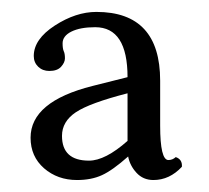

<svg xmlns="http://www.w3.org/2000/svg" viewBox="-20 -657 347 319"><path d="M191.9 -502Q128.9 -485.8 106 -470.5Q83 -455.1 83 -431.2Q83 -390.1 127.9 -390.1Q154.8 -390.1 191.9 -422.9ZM234.9 -357.9Q217.8 -357.9 206.8 -369.9Q195.8 -381.8 192.9 -397Q167 -374 149.4 -366Q131.8 -357.9 107.9 -357.9Q75.7 -357.9 53.2 -377.4Q30.8 -397 30.8 -428.2Q30.8 -488.3 133.8 -514.2L191.9 -528.8Q191.9 -611.8 138.2 -611.8Q113.3 -611.8 98.6 -604.5Q84 -597.2 84 -585Q84 -576.2 85.9 -572Q87.9 -567.9 87.9 -560.1Q87.9 -553.2 81.5 -546.1Q75.2 -539.1 62 -539.1Q50.8 -539.1 43.5 -546.1Q36.1 -553.2 36.1 -564Q36.1 -591.8 71 -614.5Q106 -637.2 140.1 -637.2Q246.1 -637.2 246.1 -522.9V-448.2Q246.1 -391.1 259.8 -391.1Q266.6 -391.1 272 -396Q283.2 -392.1 282.2 -379.9Q261.7 -357.9 234.9 -357.9Z"/></svg>

Font: Linux Libertine O
Style: Regular
Weight: 400
Designer: Philipp H. Poll
Foundry: Philipp H. Poll
Version: Version 5.3.0